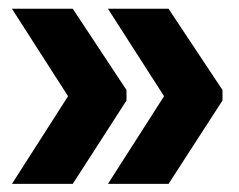

<svg xmlns="http://www.w3.org/2000/svg" viewBox="-20 -470 561 450"><path d="M8 -39 139.5 -244.5 8 -449.5H150.5L276.5 -259V-234.5L150.5 -39ZM233 -39 364.5 -244.5 233 -449.5H375L501.5 -259V-234.5L375 -39Z"/></svg>

Font: Anek Devanagari Medium
Style: Bold
Weight: 700
Version: Version 1.003